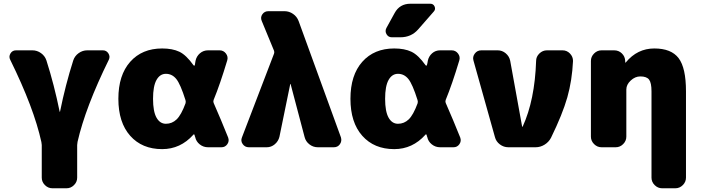

<svg xmlns="http://www.w3.org/2000/svg" viewBox="-20 -790 3758 1030"><path d="M532 -520Q551 -520 561.5 -503.5Q572 -487 564 -470Q438 -214 396 -29Q394 -17 394 -12V163Q394 186 377 203Q360 220 337 220H261Q238 220 221 203Q204 186 204 163V-12Q204 -18 202 -28Q162 -211 35 -469Q26 -486 36 -503Q46 -520 66 -520H154Q179 -520 200 -505Q221 -490 229 -466Q271 -334 300 -191Q300 -190 301 -190Q302 -190 302 -191Q331 -334 373 -466Q381 -490 402 -505Q423 -520 448 -520Z M975 -235Q978 -244 975 -253Q948 -339 925.5 -366.5Q903 -394 870 -394Q838 -394 819.5 -361Q801 -328 801 -260Q801 -192 819.5 -159Q838 -126 870 -126Q903 -126 927.5 -149.5Q952 -173 975 -235ZM1126 -238Q1166 -147 1204 -52Q1211 -33 1199.5 -16.5Q1188 0 1168 0H1096Q1071 0 1051.5 -15.5Q1032 -31 1027 -55Q1026 -56 1025 -60Q1024 -64 1024 -65Q1021 -73 1017 -67Q948 10 850 10Q742 10 678.5 -61.5Q615 -133 615 -260Q615 -387 678.5 -458.5Q742 -530 850 -530Q905 -530 942 -512.5Q979 -495 1018 -440Q1020 -438 1022 -438Q1024 -438 1025 -440Q1026 -444 1027 -452Q1028 -460 1029 -464Q1034 -488 1052.5 -504Q1071 -520 1096 -520H1158Q1179 -520 1192 -503Q1205 -486 1199 -466Q1161 -339 1126 -254Q1123 -246 1126 -238Z M1582 -677 1809 -53Q1815 -33 1803.5 -16.5Q1792 0 1771 0H1685Q1660 0 1640 -15.5Q1620 -31 1614 -55L1539 -339Q1539 -340 1538 -340Q1537 -340 1537 -339L1479 -56Q1473 -32 1454 -16Q1435 0 1411 0H1315Q1294 0 1282 -17Q1270 -34 1278 -53L1450 -502Q1453 -510 1450 -518L1384 -678Q1376 -697 1387.5 -713.5Q1399 -730 1420 -730H1506Q1531 -730 1552 -715.5Q1573 -701 1582 -677Z M2220 -235Q2223 -244 2220 -253Q2193 -339 2170.5 -366.5Q2148 -394 2115 -394Q2083 -394 2064.5 -361Q2046 -328 2046 -260Q2046 -192 2064.5 -159Q2083 -126 2115 -126Q2148 -126 2172.5 -149.5Q2197 -173 2220 -235ZM2371 -238Q2411 -147 2449 -52Q2456 -33 2444.5 -16.5Q2433 0 2413 0H2341Q2316 0 2296.5 -15.5Q2277 -31 2272 -55Q2271 -56 2270 -60Q2269 -64 2269 -65Q2266 -73 2262 -67Q2193 10 2095 10Q1987 10 1923.5 -61.5Q1860 -133 1860 -260Q1860 -387 1923.5 -458.5Q1987 -530 2095 -530Q2150 -530 2187 -512.5Q2224 -495 2263 -440Q2265 -438 2267 -438Q2269 -438 2270 -440Q2271 -444 2273 -452Q2275 -460 2275 -464Q2280 -488 2298 -504Q2316 -520 2341 -520H2403Q2424 -520 2437 -503Q2450 -486 2444 -466Q2406 -339 2371 -254Q2368 -246 2371 -238ZM2182 -770H2288Q2305 -770 2311.5 -755Q2318 -740 2307 -728L2223 -632Q2186 -590 2128 -590H2082Q2063 -590 2053.5 -606.5Q2044 -623 2053 -640L2097 -720Q2124 -770 2182 -770Z M2998 -520Q3021 -520 3037.5 -503Q3054 -486 3054 -463Q3049 -358 3023.5 -268Q2998 -178 2936 -51Q2924 -28 2901.5 -14Q2879 0 2853 0H2707Q2682 0 2661.5 -15.5Q2641 -31 2635 -55L2520 -465Q2514 -485 2527 -502.5Q2540 -520 2562 -520H2650Q2674 -520 2693 -504Q2712 -488 2717 -464L2781 -111Q2781 -110 2782 -110Q2784 -110 2784 -111Q2849 -253 2856 -463Q2856 -486 2873.5 -503Q2891 -520 2914 -520Z M3660 -300V163Q3660 186 3643 203Q3626 220 3603 220H3532Q3509 220 3492 203Q3475 186 3475 163V-300Q3475 -346 3462 -363Q3449 -380 3415 -380Q3387 -380 3363.5 -358Q3340 -336 3340 -310V-57Q3340 -34 3323 -17Q3306 0 3283 0H3207Q3184 0 3167 -17Q3150 -34 3150 -57V-463Q3150 -486 3167 -503Q3184 -520 3207 -520H3275Q3299 -520 3316 -503.5Q3333 -487 3334 -463V-455Q3334 -454 3335 -454Q3337 -454 3337 -455Q3399 -530 3490 -530Q3581 -530 3620.5 -478Q3660 -426 3660 -300Z"/></svg>

Font: Rounded Mplus 1c Black
Style: Regular
Weight: 900
Version: Version 1.059.20150529